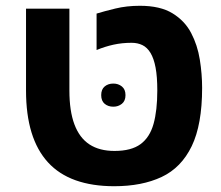

<svg xmlns="http://www.w3.org/2000/svg" viewBox="-20 -632 764 664"><path d="M375 12Q299 12 241.5 -8.5Q184 -29 146 -70.5Q108 -112 89 -174Q70 -236 70 -319V-602H220V-319Q220 -248 237.5 -201.5Q255 -155 289.5 -132.5Q324 -110 376 -110Q434 -110 466 -133.5Q498 -157 511 -203.5Q524 -250 524 -319Q524 -367 518 -398.5Q512 -430 500.5 -449Q489 -468 472.5 -476Q456 -484 435 -484Q402 -484 372.5 -477.5Q343 -471 314 -459V-585Q340 -593 379 -602.5Q418 -612 464 -612Q534 -612 576.5 -586Q619 -560 641 -518Q663 -476 671 -426Q679 -376 679 -328Q679 -201 643 -126.5Q607 -52 539 -20Q471 12 375 12ZM330 -303Q330 -323 342 -333Q354 -343 372 -343Q389 -343 401.5 -333Q414 -323 414 -303Q414 -283 401.5 -273Q389 -263 372 -263Q354 -263 342 -273Q330 -283 330 -303Z"/></svg>

Font: Noto Sans Hebrew
Style: Bold
Weight: 700
Designer: Monotype Design Team
Foundry: Monotype Imaging Inc.
Version: Version 2.003